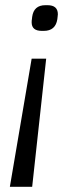

<svg xmlns="http://www.w3.org/2000/svg" viewBox="-20 -580 283 740"><path d="M203 -525 202 -515 201 -506Q194 -461 149 -461H141Q102 -461 102 -494Q102 -502 103 -506L104 -515Q110 -560 155 -560H163Q203 -560 203 -525ZM104 140H18L102 -354H158Z"/></svg>

Font: Krub
Style: Italic
Weight: 400
Italic angle: -8°
Designer: Ekaluck Peanpanawate
Foundry: Cadson Demak Co.,Ltd.
Version: Version 1.000; ttfautohint (v1.6)